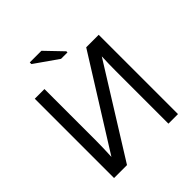

<svg xmlns="http://www.w3.org/2000/svg" viewBox="-230 -1023 1178 1178"><g transform="rotate(-45 359.5 -433.5)"><path d="M82 0H194.3L556.6 -581.1C554.7 -538.1 553.7 -496.7 553.7 -457V0H636.7V-688H528.3L162.1 -103C164.7 -155.1 166 -199.7 166 -236.8V-688H82ZM369.1 -747.1H424.8V-756.8L318.8 -867.2H217.8V-853Z"/></g></svg>

Font: Arimo
Style: Regular
Weight: 400
Designer: Steve Matteson
Foundry: Monotype Imaging Inc.
Version: Version 1.32